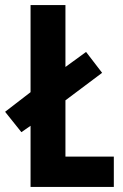

<svg xmlns="http://www.w3.org/2000/svg" viewBox="-39 -734 483 754"><path d="M81 0H408V-119H218V-340L362 -448L299 -530L218 -471V-714H81V-372L-19 -295L45 -215L81 -240Z"/></svg>

Font: Noto Sans Hebrew ExtraCondensed
Style: Bold
Weight: 700
Width: 2
Designer: Monotype Design Team
Foundry: Monotype Imaging Inc.
Version: Version 2.004